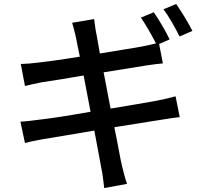

<svg xmlns="http://www.w3.org/2000/svg" viewBox="-20 -879 1040 969"><path d="M886 -695 951 -723C933 -760 895 -822 869 -859L805 -832C833 -795 865 -738 886 -695ZM538 -331 503 -514 721 -549C749 -553 783 -558 802 -559L783 -657L836 -680C818 -719 781 -782 756 -817L691 -790C716 -754 747 -700 767 -660C748 -655 724 -650 700 -645C660 -637 577 -625 484 -609C475 -660 469 -698 466 -710C461 -733 458 -764 455 -783L344 -764C351 -743 356 -719 363 -692C366 -677 372 -642 383 -593C291 -578 209 -567 172 -563C141 -559 113 -557 85 -556L106 -445C133 -452 157 -457 192 -464C227 -469 310 -482 402 -498L437 -315C331 -296 227 -280 178 -275C150 -271 108 -266 83 -265L106 -157C129 -164 158 -169 199 -177C247 -185 347 -201 456 -220C473 -128 488 -52 492 -27C499 2 501 35 506 70L621 49C610 18 602 -16 595 -45C588 -72 576 -145 557 -237C650 -252 738 -266 790 -274C829 -281 864 -285 887 -288L866 -393C843 -386 811 -379 772 -371C724 -362 635 -347 538 -331Z"/></svg>

Font: Spoqa Han Sans Neo Medium
Style: Regular
Weight: 500
Designer: [Spoqa Han Sans Neo] Dong-huui Kim ___ Younghwa Kang ___ Yujin Lee ___ [Noto Sans] Ryoko NISHIZUKA ____ (kana & ideograp
Foundry: Spoqa (http://www.spoqa-han-sans.com)
Version: Version 1.100;hotconv 1.0.109;makeotfexe 2.5.65596